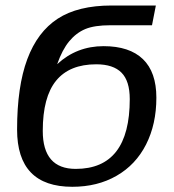

<svg xmlns="http://www.w3.org/2000/svg" viewBox="-20 -679 640 708"><path d="M556.6 -318.8Q556.6 -221.2 518.6 -146.2Q480.5 -71.3 409.9 -30.8Q339.4 9.8 246.6 9.8Q43 9.8 43 -201.2Q43 -359.9 80.6 -460.7Q118.2 -561.5 192.9 -610.1Q267.6 -658.7 391.6 -658.7H554.7L540.5 -585.9H387.2Q328.1 -585.9 294.4 -571.8Q260.7 -557.6 235.1 -526.6Q209.5 -495.6 190.9 -442.4Q262.7 -508.8 361.8 -508.8Q457.5 -508.8 507.1 -460.9Q556.6 -413.1 556.6 -318.8ZM458.5 -313.5Q458.5 -380.4 428 -411.1Q397.5 -441.9 335 -441.9Q236.3 -441.9 187 -381.6Q137.7 -321.3 137.7 -196.3Q137.7 -56.2 259.3 -56.2Q458.5 -56.2 458.5 -313.5Z"/></svg>

Font: Liberation Mono
Style: Italic
Weight: 400
Italic angle: -12°
Monospace: yes
Designer: Steve Matteson
Foundry: Ascender Corporation
Version: Version 2.1.5